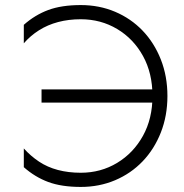

<svg xmlns="http://www.w3.org/2000/svg" viewBox="-20 -729 725 758"><path d="M144 -324H582V-376H144ZM582 -350Q582 -261 544.5 -193Q507 -125 442.5 -86Q378 -47 299 -47Q250 -47 208.5 -58Q167 -69 134 -91Q101 -113 74 -143V-69Q118 -30 170.5 -10.5Q223 9 299 9Q372 9 434.5 -17.5Q497 -44 543 -92Q589 -140 615 -206Q641 -272 641 -350Q641 -428 615 -494Q589 -560 543 -608Q497 -656 434.5 -682.5Q372 -709 299 -709Q223 -709 170.5 -689.5Q118 -670 74 -631V-558Q100 -588 134 -609.5Q168 -631 209.5 -642Q251 -653 299 -653Q378 -653 442.5 -614.5Q507 -576 544.5 -508Q582 -440 582 -350Z"/></svg>

Font: Jost Light
Style: Regular
Weight: 300
Version: Version 3.710